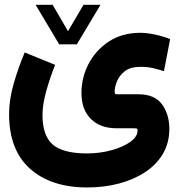

<svg xmlns="http://www.w3.org/2000/svg" viewBox="-20 -553 761 816"><path d="M231.4 -364.7 131.3 -532.7H203.6L269 -420.4L335 -532.7H407.2L306.6 -364.7ZM214.4 -277.3Q193.4 -225.6 177 -167.5Q160.6 -109.4 160.6 -64.5Q160.6 22.9 203.4 60.8Q246.1 98.6 348.6 99.1Q403.8 99.1 452.9 85.7Q502 72.3 533.2 50.3Q564.5 28.3 564.5 2Q564.5 -4.9 562.3 -6.3Q560.1 -7.8 545.9 -7.8H475.6Q406.2 -7.8 366.2 -47.6Q326.2 -87.4 326.2 -157.7Q326.2 -223.6 356.7 -282Q387.2 -340.3 443.4 -377Q499.5 -413.6 577.1 -413.6Q604 -413.6 639.4 -406Q674.8 -398.4 703.1 -386.7L676.8 -250.5Q655.8 -257.3 631.8 -263.2Q607.9 -269 577.1 -269Q534.2 -269 510.3 -250.2Q486.3 -231.4 476.8 -206.5Q467.3 -181.6 467.3 -164.1Q467.3 -156.2 469.7 -154.3Q472.2 -152.3 480.5 -152.3H568.4Q637.7 -152.3 668.7 -109.4Q699.7 -66.4 699.7 -5.9Q699.7 54.2 672.4 100.6Q645 147 596.7 178.7Q548.3 210.4 485.4 227.1Q422.4 243.7 351.1 243.7Q197.3 243.7 107.9 164.3Q18.6 85 18.6 -67.9Q18.6 -129.4 38.1 -197.3Q57.6 -265.1 85 -330.1Z"/></svg>

Font: Vazir Black
Style: Black
Weight: 900
Designer: Saber Rastikerdar
Foundry: Saber Rastikerdar
Version: Version 30.0.0